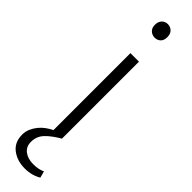

<svg xmlns="http://www.w3.org/2000/svg" viewBox="-309 -648 829 829"><g transform="rotate(45 105.0 -234.0)"><path d="M132 0Q91 24 69 47.5Q47 71 47 105Q47 134 68 150Q89 166 122 166Q140 166 153.5 163Q167 160 177 155L185 185Q171 194 151.5 199.5Q132 205 109 205Q63 205 30.5 180.5Q-2 156 -2 109Q-2 90 5.5 73Q13 56 24.5 42Q36 28 50.5 17.5Q65 7 80 0V-470H132ZM107 -591Q91 -591 79.5 -601.5Q68 -612 68 -631Q68 -651 79 -662Q90 -673 106 -673Q121 -673 132.5 -662.5Q144 -652 144 -631Q144 -611 133 -601Q122 -591 107 -591Z"/></g></svg>

Font: Mukta Mahee ExtraLight
Style: Regular
Weight: 275
Designer: Shuchita Grover, Noopur Datye, Girish Dalvi, Yashodeep Gholap
Foundry: Ek Type
Version: Version 2.538;PS 1.000;hotconv 16.6.51;makeotf.lib2.5.65220;